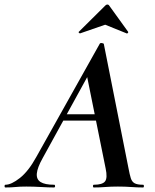

<svg xmlns="http://www.w3.org/2000/svg" viewBox="-58 -827 683 847"><path d="M-34 0Q-38 0 -38 -6Q-38 -12 -34 -12Q-8 -12 30 -42Q68 -72 103 -136L382 -634Q384 -638 391.5 -637Q399 -636 400 -633L509 -84Q514 -57 519 -41Q524 -25 536 -18.5Q548 -12 573 -12Q577 -12 577 -6Q577 0 573 0Q547 0 520.5 -2Q494 -4 462 -4Q431 -4 406.5 -2Q382 0 356 0Q352 0 352 -6Q352 -12 356 -12Q394 -12 405.5 -27Q417 -42 408 -84L323 -505L379 -582L130 -129Q107 -88 104.5 -62Q102 -36 121 -24Q140 -12 181 -12Q185 -12 185 -6Q185 0 180 0Q157 0 123.5 -2Q90 -4 58 -4Q29 -4 10.5 -2Q-8 0 -34 0ZM202 -295 218 -323H405L407 -295ZM296 -680Q294 -679 290.5 -682Q287 -685 290 -687L406 -802Q410 -807 415.5 -807Q421 -807 424 -802L507 -687Q509 -685 506 -681.5Q503 -678 500 -680L406 -718Z"/></svg>

Font: Cormorant
Style: Bold Italic
Weight: 700
Italic angle: -10°
Designer: Christian Thalmann (Catharsis Fonts)
Foundry: Catharsis Fonts
Version: Version 4.000